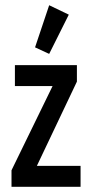

<svg xmlns="http://www.w3.org/2000/svg" viewBox="-20 -714 353 734"><path d="M168 -508 243 -658 168 -694 114 -533ZM24 0H288V-80H121L274 -402V-465H37V-385H181L24 -63Z"/></svg>

Font: Inconsolata ExtraCondensed
Style: Bold
Weight: 700
Width: 2
Monospace: yes
Designer: Raph Levien, Cyreal, Brenton Simpson
Foundry: Raph Levien, Cyreal, Google
Version: Version 3.100